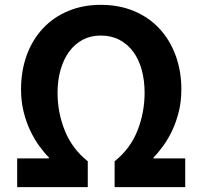

<svg xmlns="http://www.w3.org/2000/svg" viewBox="-20 -774 837 794"><path d="M51 0V-119H182V-123Q162 -143 141.5 -171.5Q121 -200 104.5 -235Q88 -270 77.5 -312.5Q67 -355 67 -404Q67 -481 90.5 -545.5Q114 -610 157.5 -656.5Q201 -703 262 -728.5Q323 -754 397 -754Q472 -754 533.5 -728.5Q595 -703 638.5 -656.5Q682 -610 706 -545.5Q730 -481 730 -404Q730 -355 719.5 -312.5Q709 -270 692.5 -235Q676 -200 655.5 -171.5Q635 -143 615 -123V-119H746V0H454V-107Q519 -159 548.5 -234Q578 -309 578 -390Q578 -442 566 -485.5Q554 -529 530.5 -560.5Q507 -592 473.5 -609.5Q440 -627 397 -627Q355 -627 322 -609.5Q289 -592 266 -560.5Q243 -529 230.5 -485.5Q218 -442 218 -390Q218 -309 248 -234Q278 -159 343 -107V0Z"/></svg>

Font: Kinto Sans
Style: Bold
Weight: 700
Designer: Authors: Ryoko NISHIZUKA  (kana & ideographs); Paul D. Hunt (Latin, Greek & Cyrillic); Wenlong ZHANG  (bopomofo); Sandol
Foundry: Adobe Systems Incorporated, ookami Inc.
Version: Version 0.001